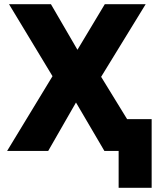

<svg xmlns="http://www.w3.org/2000/svg" viewBox="-20 -720 774 916"><path d="M14 0 230.5 -356.5 23 -700H223L349.5 -482.5L480 -700H675L462.5 -353.5L586.5 -151.5H703.5V176H546V0H478L342.5 -231L210 0Z"/></svg>

Font: Geologica
Style: Bold
Weight: 700
Designer: Sindre Bremnes, Frode Helland
Foundry: Monokrom Skriftforlag AS
Version: Version 1.010; ttfautohint (v1.8.4.7-5d5b);gftools[0.9.28]